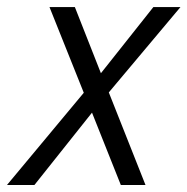

<svg xmlns="http://www.w3.org/2000/svg" viewBox="-59 -527 534 547"><path d="M251 -263.7 355.5 0H285.2L203.1 -206.1L39.1 0H-39.1L179.7 -262.7L82 -506.8H154.3L228.5 -318.4L377.9 -506.8H455.1Z"/></svg>

Font: Dinish
Style: Italic
Weight: 400
Italic angle: -12°
Designer: Bert Driehuis
Foundry: Playbeing
Version: Version 3.002; git-62d0f29-release